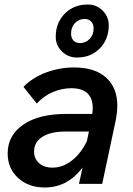

<svg xmlns="http://www.w3.org/2000/svg" viewBox="-20 -815 590 851"><path d="M330 0 346 -73Q280 16 178 16Q107 16 60.5 -26Q14 -68 14 -135Q14 -215 83 -262.5Q152 -310 273 -310H389Q397 -365 374 -394.5Q351 -424 296 -424Q256 -424 215.5 -407.5Q175 -391 143 -356L84 -430Q125 -472 185 -494Q245 -516 308 -516Q401 -516 450.5 -471Q500 -426 500 -346Q500 -332 498 -315Q496 -298 493 -282L433 0ZM213 -72Q258 -72 298 -103Q338 -134 365 -189L374 -232H271Q204 -232 167.5 -208.5Q131 -185 131 -143Q131 -112 153 -92Q175 -72 213 -72ZM369 -795Q408 -795 435 -768Q462 -741 462 -703Q462 -641 422.5 -600.5Q383 -560 321 -560Q282 -560 254.5 -587Q227 -614 227 -652Q227 -714 267 -754.5Q307 -795 369 -795ZM355 -731Q330 -731 312.5 -713Q295 -695 295 -666Q295 -647 305.5 -635.5Q316 -624 334 -624Q360 -624 377.5 -642.5Q395 -661 395 -689Q395 -708 384 -719.5Q373 -731 355 -731Z"/></svg>

Font: Wix Madefor Text SemiBold
Style: Italic
Weight: 600
Italic angle: -12°
Designer: Dalton Maag Ltd
Foundry: Dalton Maag Ltd
Version: Version 3.100